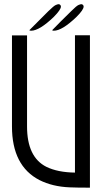

<svg xmlns="http://www.w3.org/2000/svg" viewBox="-20 -887 504 908"><path d="M405.3 0.5Q343.3 0.5 309.1 -1Q228 -4.4 167 -35.2Q36.6 -102.1 36.6 -289.1V-719.7H107.9V-289.1Q107.9 -144 199.2 -98.1Q252.9 -71.8 334.5 -70.8V-720.2H405.3ZM234.4 -741.7Q229 -741.7 226.6 -744.1Q260.3 -779.3 316.4 -834Q341.8 -859.4 351.1 -863.3Q360.4 -867.2 364.3 -867.2Q369.6 -867.2 372.1 -863.8Q375.5 -861.3 375.5 -856Q375.5 -840.8 342.3 -807.6Q273.9 -741.7 234.4 -741.7ZM127 -741.7Q121.1 -741.7 118.7 -744.1L208.5 -834Q234.4 -859.4 243.7 -863.3Q252.9 -867.2 256.8 -867.2Q262.2 -867.2 264.6 -863.8Q268.1 -861.3 268.1 -856Q268.1 -841.3 234.9 -807.6Q166.5 -741.7 127 -741.7Z"/></svg>

Font: Greenwashing Machine
Style: Regular
Weight: 400
Designer: Tup Wanders
Foundry: Free font, DO NOT SELL
Version: Version 1.00;August 10, 2023;FontCreator 11.5.0.2430 64-bit